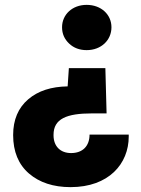

<svg xmlns="http://www.w3.org/2000/svg" viewBox="-20 -592 578 789"><path d="M99 121C142 158 199 177 270 177C427 177 509 81 509 -31C509 -34 509 -36 509 -39H348C348 8 320 37 272 37C228 37 200 9 200 -36C200 -37 200 -38 200 -38C200 -104 254 -126 358 -126H418L413 -312H263L258 -237C191 -236 137 -219 96 -184C55 -149 34 -100 34 -37C34 31 56 84 99 121ZM264 -413C283 -395 307 -386 336 -386C396 -386 438 -427 438 -480C438 -532 396 -572 336 -572C277 -572 235 -532 235 -480C235 -453 245 -431 264 -413Z"/></svg>

Font: Poppins
Style: Bold
Weight: 700
Designer: Ninad Kale (Devanagari), Jonny Pinhorn (Latin)
Foundry: Indian Type Foundry
Version: 4.004